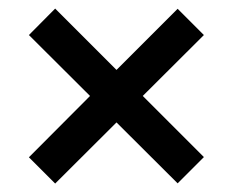

<svg xmlns="http://www.w3.org/2000/svg" viewBox="-20 -538 554 457"><path d="M402.8 -517.1 465.3 -454.6 319.8 -309.6 465.3 -164.1 402.8 -101.6 257.3 -246.6 111.3 -101.1 48.8 -163.6 194.3 -309.6 48.8 -454.6 111.3 -517.6 257.3 -371.6Z"/></svg>

Font: Estedad-FD SemiBold
Style: Regular
Weight: 600
Designer: Amin Abedi
Version: Version 7.3